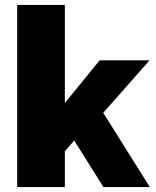

<svg xmlns="http://www.w3.org/2000/svg" viewBox="-20 -763 636 783"><path d="M50 0V-743H244.5V-343L386.5 -517H590L401 -303L591 0H402L282.5 -190L244.5 -146V0Z"/></svg>

Font: Public Sans Thin Black
Style: Regular
Weight: 900
Version: Version 2.001